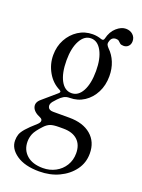

<svg xmlns="http://www.w3.org/2000/svg" viewBox="-153 -668 707 953"><g transform="rotate(20 201.0 -191.5)"><path d="M178 215Q102 215 58 184.5Q14 154 14 111Q14 93 19 78.5Q24 64 40.5 45Q57 26 91 -4Q103 -15 103 -24.5Q103 -34 91 -39Q55 -54 48 -77.5Q41 -101 65 -121L137 -183Q149 -193 136 -200Q95 -220 71 -262Q47 -304 47 -352Q47 -398 67 -435Q87 -472 121 -494Q155 -516 197 -516Q221 -516 243 -508Q257 -503 260 -517Q269 -555 293.5 -576.5Q318 -598 342 -598Q365 -598 379.5 -584.5Q394 -571 394 -551Q394 -534 384 -524Q374 -514 359 -514Q346 -514 340 -519Q334 -524 329 -529Q324 -534 313 -534Q289 -534 283 -508Q280 -498 283.5 -491Q287 -484 294 -477Q318 -454 331.5 -421Q345 -388 345 -348Q345 -300 325.5 -262Q306 -224 272.5 -202Q239 -180 197 -180Q179 -180 166 -172.5Q153 -165 140 -151L123 -132Q110 -116 115.5 -101.5Q121 -87 143 -87H229Q301 -87 343 -51.5Q385 -16 385 46Q385 95 357 133Q329 171 282.5 193Q236 215 178 215ZM196 -205Q232 -205 253 -244Q274 -283 274 -350Q274 -415 252.5 -454.5Q231 -494 196 -494Q161 -494 139.5 -454.5Q118 -415 118 -350Q118 -283 139 -244Q160 -205 196 -205ZM190 193Q226 193 256 177Q286 161 303.5 132.5Q321 104 321 68Q321 23 294.5 -1.5Q268 -26 220 -26H197Q166 -26 150.5 -20Q135 -14 121 1Q90 34 82 54Q74 74 74 95Q74 139 104.5 166Q135 193 190 193Z"/></g></svg>

Font: Instrument Serif
Style: Regular
Weight: 400
Designer: Rodrigo Fuenzalida
Foundry: fragTYPE
Version: Version 1.000; ttfautohint (v1.8.4.7-5d5b);gftools[0.9.27]